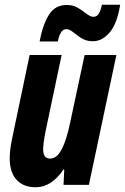

<svg xmlns="http://www.w3.org/2000/svg" viewBox="-20 -780 527 810"><path d="M21 -111Q21 -147 31 -195L105 -548H240L173 -230Q162 -175 162 -150Q162 -111 191 -111Q220 -111 240.5 -150.5Q261 -190 276 -263L337 -548H471L355 0H248L251 -65H248Q197 10 131 10Q78 10 49.5 -22Q21 -54 21 -111ZM261 -759Q285 -759 302 -750.5Q319 -742 338 -727Q350 -718 358 -713.5Q366 -709 374 -709Q387 -709 395.5 -720.5Q404 -732 410 -760H487Q474 -680 442.5 -643Q411 -606 372 -606Q349 -606 332 -614.5Q315 -623 297 -638Q284 -648 276.5 -652.5Q269 -657 260 -657Q234 -657 224 -605H147Q161 -678 187 -718.5Q213 -759 261 -759Z"/></svg>

Font: Noto Sans Display Ex Bold Cond
Style: Italic
Weight: 800
Width: 3
Italic angle: -12°
Designer: Monotype Design team
Foundry: Monotype Imaging Inc.
Version: Version 1.000